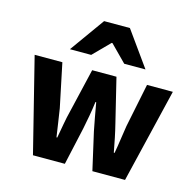

<svg xmlns="http://www.w3.org/2000/svg" viewBox="-109 -865 993 977"><g transform="rotate(15 388.0 -376.5)"><path d="M148 0 24 -496H170L218 -266Q224 -230 229 -193.5Q234 -157 240 -119H244Q251 -157 257.5 -194Q264 -231 273 -266L327 -496H455L511 -266Q520 -230 527.5 -193.5Q535 -157 542 -119H546Q553 -157 558 -193.5Q563 -230 569 -266L616 -496H752L633 0H461L416 -198Q409 -233 402.5 -268.5Q396 -304 389 -344H385Q380 -304 373.5 -268.5Q367 -233 360 -198L316 0ZM190 -570 321 -753H457L588 -570H476L391 -656H387L302 -570Z"/></g></svg>

Font: Mada
Style: Bold
Weight: 700
Designer: Khaled Hosny
Version: Version 1.5